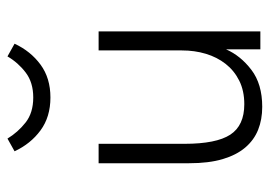

<svg xmlns="http://www.w3.org/2000/svg" viewBox="-124 -593 722 514"><g transform="rotate(-90 237.0 -336.0)"><path d="M208 5Q174 5 146.5 -6Q119 -17 99 -40.5Q79 -64 68 -101Q57 -138 57 -191V-433H109V-203Q109 -118 133.5 -80.5Q158 -43 215 -43Q251 -43 278 -56.5Q305 -70 323 -93Q341 -116 350 -146Q359 -176 359 -210V-433H410V0H362V-92Q345 -53 307 -24Q269 5 208 5ZM233 -562Q181 -562 145 -588.5Q109 -615 89 -658L123 -677Q140 -649 166 -628.5Q192 -608 233 -608Q273 -608 299.5 -628Q326 -648 343 -677L377 -658Q357 -615 321 -588.5Q285 -562 233 -562Z"/></g></svg>

Font: Tilda Sans Light
Style: Regular
Weight: 300
Designer: ParaType Ltd
Foundry: ParaType Ltd
Version: Version 1.009